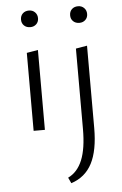

<svg xmlns="http://www.w3.org/2000/svg" viewBox="-61 -669 635 1001"><g transform="rotate(-5 257.0 -169.0)"><path d="M84 -583Q84 -603 96.5 -615Q109 -627 129 -627Q148 -627 160.5 -614.5Q173 -602 173 -583Q173 -564 160.5 -552Q148 -540 129 -540Q109 -540 96.5 -552Q84 -564 84 -583ZM341 -583Q341 -603 353.5 -615Q366 -627 386 -627Q405 -627 417.5 -614.5Q430 -602 430 -583Q430 -564 417.5 -552Q405 -540 386 -540Q366 -540 353.5 -552Q341 -564 341 -583ZM99 -408 158 -418V0H99ZM356 -408 415 -418V13Q415 130 380 197.5Q345 265 271 289L257 259Q307 235 331.5 175Q356 115 356 13Z"/></g></svg>

Font: Isabella Sans
Style: Regular
Weight: 400
Designer: Original fonts by Christian Thalmann (Catharsis Fonts), Modifications by Cristiano Sobral
Version: Version 0.002;July 12, 2020;FontCreator 13.0.0.2655 64-bit; 